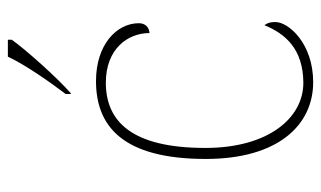

<svg xmlns="http://www.w3.org/2000/svg" viewBox="-184 -622 816 488"><g transform="rotate(-90 224.0 -378.0)"><path d="M229 -619V-606H231C272 -642 342 -721 367 -756V-766H324C303 -721 258 -657 229 -619ZM259 10C358 10 412 -53 412 -86C412 -98 410 -106 404 -114C382 -60 343 -16 259 -15C169 -14 92 -103 92 -264C92 -452 160 -517 258 -517C343 -517 384 -462 384 -406C399 -407 409 -417 409 -433C409 -490 354 -542 262 -542C148 -542 64 -475 64 -263C64 -78 151 10 259 10Z"/></g></svg>

Font: Noto Serif Malayalam Thin
Style: Regular
Weight: 100
Designer: Indian type Foundry, Jelle Bosma, Monotype Design Team
Foundry: Monotype Imaging Inc.
Version: Version 2.104